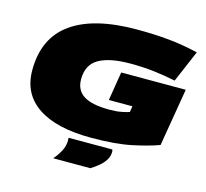

<svg xmlns="http://www.w3.org/2000/svg" viewBox="-124 -852 1274 1187"><g transform="rotate(15 513.0 -258.5)"><path d="M508 10Q285 10 167 -69.5Q49 -149 49 -300Q49 -506 192.5 -608Q336 -710 610 -710Q721 -710 814 -701Q907 -692 1003 -669L916 -465Q849 -479 779 -487.5Q709 -496 625 -496Q493 -496 424 -456.5Q355 -417 355 -324Q355 -254 407.5 -220.5Q460 -187 572 -187Q616 -187 647.5 -193Q679 -199 699 -206L705 -244H554L584 -428H997L935 -58Q867 -33 765 -11.5Q663 10 508 10ZM374 46H654Q657 53 657 61Q657 90 641 114.5Q625 139 601 158.5Q577 178 553 193H315Q338 167 356.5 133.5Q375 100 375 63Q375 58 374.5 54Q374 50 374 46Z"/></g></svg>

Font: Georama ExtraExtended Black
Style: Italic
Weight: 900
Width: 8
Italic angle: -9°
Designer: Jean-Baptiste Levee
Foundry: Production Type
Version: Version 1.000